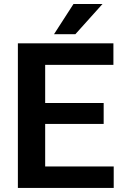

<svg xmlns="http://www.w3.org/2000/svg" viewBox="-20 -924 604 944"><path d="M539.1 -105.5V0H67.9V-710.9H537.6V-605H202.1V-417.5H489.7V-314.5H202.1V-105.5ZM245.6 -755.9 341.3 -904.3H483.9L350.6 -755.9Z"/></svg>

Font: Vazirmatn UI SemiBold
Style: Regular
Weight: 600
Designer: Saber Rastikerdar
Foundry: Saber Rastikerdar
Version: Version 33.003